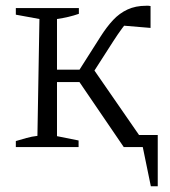

<svg xmlns="http://www.w3.org/2000/svg" viewBox="-20 -511 591 667"><path d="M35 0V-21Q52 -26 71.5 -31.5Q91 -37 110 -39L117 -445L35 -460V-483H254V-463Q220 -451 178 -445V-38L253 -23V0ZM149 -226V-269H287V-226ZM287 -233 241 -245 330 -385Q351 -418 373 -441.5Q395 -465 423 -478Q451 -491 488 -491Q492 -491 495.5 -491Q499 -491 503 -490V-414L396 -423L434 -443Q420 -434 404.5 -413Q389 -392 373 -367ZM463 -42H528V136H504L476 0H410L243 -245L297 -282Z"/></svg>

Font: Piazzolla 24pt Light
Style: Regular
Weight: 300
Designer: Juan Pablo del Peral
Foundry: Huerta Tipografica
Version: Version 2.005